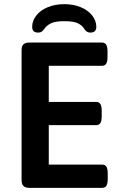

<svg xmlns="http://www.w3.org/2000/svg" viewBox="-20 -905 586 925"><path d="M84 -37V-663Q84 -683 93 -691.5Q102 -700 121 -700H471Q485 -700 491.5 -690Q498 -680 498 -657V-631Q498 -608 491.5 -598Q485 -588 471 -588H215V-414H443Q457 -414 463.5 -404Q470 -394 470 -371V-345Q470 -322 463.5 -312Q457 -302 443 -302H215V-112H472Q486 -112 492.5 -102Q499 -92 499 -69V-43Q499 -20 492.5 -10Q486 0 472 0H121Q102 0 93 -9Q84 -18 84 -37ZM444 -775Q444 -748 415 -748Q398 -748 388 -763Q378 -781 357 -792Q336 -803 290 -803Q246 -803 225 -792.5Q204 -782 192 -764Q186 -756 180 -752Q174 -748 164 -748Q135 -748 135 -775Q135 -805 155 -830.5Q175 -856 210.5 -870.5Q246 -885 290 -885Q333 -885 368.5 -870.5Q404 -856 424 -830.5Q444 -805 444 -775Z"/></svg>

Font: Asap-SemiBold
Style: Regular
Weight: 600
Designer: Pablo Cosgaya
Foundry: Omnibus-Type
Version: Version 2.000; ttfautohint (v1.8)